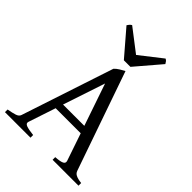

<svg xmlns="http://www.w3.org/2000/svg" viewBox="-242 -966 1080 1080"><g transform="rotate(45 297.5 -426.0)"><path d="M370.1 -261.2 284.2 -512.2 200.7 -261.2ZM186 -217.3 131.8 -54.2Q127 -39.1 145 -32.2Q163.1 -25.4 203.1 -21V0H0V-21Q33.2 -26.9 52.7 -33.2Q72.3 -39.6 77.1 -54.2L258.8 -604Q270 -616.2 286.6 -626.2Q303.2 -636.2 315.9 -643.1L521 -54.2Q523.4 -47.4 527.8 -42Q532.2 -36.6 539.6 -32.7Q546.9 -28.8 558.1 -25.9Q569.3 -22.9 585 -21V0H378.9V-21Q417 -23.4 431.6 -30.8Q446.3 -38.1 440.9 -54.2L385.3 -217.3ZM318.8 -679.2H266.6L137.7 -829.1Q141.1 -834 143.6 -837.4Q146 -840.8 148.2 -843.3Q150.4 -845.7 153.1 -847.7Q155.8 -849.6 159.7 -852.1L293.9 -749L425.8 -852.1Q434.1 -847.7 437.5 -843.3Q440.9 -838.9 446.8 -829.1Z"/></g></svg>

Font: Gentium Plus
Style: Regular
Weight: 400
Designer: J. Victor Gaultney, Annie Olsen, Iska Routamaa
Foundry: SIL International
Version: Version 1.510